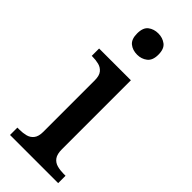

<svg xmlns="http://www.w3.org/2000/svg" viewBox="-250 -796 829 829"><g transform="rotate(45 164.5 -381.5)"><path d="M21 0V-45H34Q54 -45 72 -49.5Q90 -54 101.5 -68.5Q113 -83 113 -111V-425Q113 -454 101.5 -468Q90 -482 72 -486.5Q54 -491 34 -491H29V-536H223V-115Q223 -85 234 -70Q245 -55 263.5 -50Q282 -45 302 -45H315V0ZM164 -633Q136 -633 117.5 -648Q99 -663 99 -698Q99 -734 118 -748.5Q137 -763 164 -763Q190 -763 209.5 -748.5Q229 -734 229 -698Q229 -663 209.5 -648Q190 -633 164 -633Z"/></g></svg>

Font: Noto Serif Armenian Medium
Style: Regular
Weight: 500
Version: Version 2.007